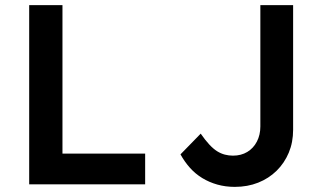

<svg xmlns="http://www.w3.org/2000/svg" viewBox="-20 -720 1293 750"><path d="M94 0V-700H224V-120H547V0ZM685 -117 764 -198Q782 -172 798 -155Q814 -138 828.5 -129Q843 -120 858.5 -116Q874 -112 890 -112Q922 -112 946 -126.5Q970 -141 983.5 -167Q997 -193 997 -226V-583V-700H1125V-583V-213Q1125 -164 1108 -123.5Q1091 -83 1060.5 -53Q1030 -23 988.5 -6.5Q947 10 897 10Q861 10 829 1Q797 -8 770 -24.5Q743 -41 722 -64.5Q701 -88 685 -117Z"/></svg>

Font: Mach Medium
Style: Regular
Weight: 500
Version: Version 1.002